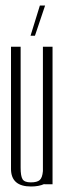

<svg xmlns="http://www.w3.org/2000/svg" viewBox="-20 -670 232 698"><path d="M171 -500V0H141V-1Q121 8 93 8Q20 8 20 -56V-500H55V-60Q55 -30 62 -18.5Q69 -7 92 -7Q115 -7 124.5 -15.5Q134 -24 136 -48V-500ZM144 -650 107 -540H91L125 -650Z"/></svg>

Font: Dorsa
Style: Regular
Weight: 400
Version: Version 1.002